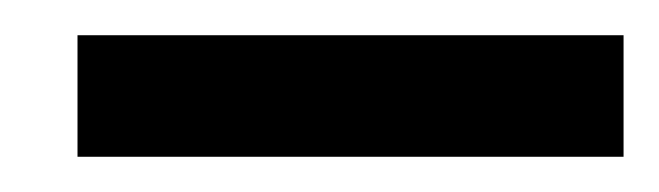

<svg xmlns="http://www.w3.org/2000/svg" viewBox="-20 -685 374 109"><path d="M24 -665V-596H334V-665Z"/></svg>

Font: Oakes Medium
Style: Regular
Weight: 500
Designer: Samuel Oakes
Foundry: Samuel Oakes
Version: Version 1.003;PS 001.003;hotconv 1.0.88;makeotf.lib2.5.64775